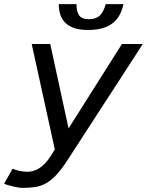

<svg xmlns="http://www.w3.org/2000/svg" viewBox="-33 -887 705 921"><path d="M295.9 -271 551.8 -675.8H651.9L289.1 -116.2Q261.7 -74.2 238 -48.8Q214.4 -23.4 190.2 -9.3Q166 4.9 138.9 9.5Q111.8 14.2 78.1 14.2Q66.9 14.2 54.2 12.2Q41.5 10.3 29.1 7.3Q16.6 4.4 5.4 1Q-5.9 -2.4 -13.2 -5.9L27.8 -78.1Q34.2 -74.7 43.2 -71.8Q52.2 -68.8 62 -66.9Q71.8 -64.9 81.5 -64Q91.3 -63 99.1 -63Q110.8 -63 124.5 -66.4Q138.2 -69.8 152.6 -78.4Q167 -86.9 181.4 -101.6Q195.8 -116.2 210 -138.2L230 -169.9L119.1 -675.8H208ZM559.1 -867.2Q552.7 -836.9 540 -814Q527.3 -791 506.6 -775.1Q485.8 -759.3 456.8 -751.2Q427.7 -743.2 388.2 -743.2Q350.6 -743.2 324.2 -752Q297.9 -760.7 281 -776.9Q264.2 -793 256.6 -815.9Q249 -838.9 249 -867.2H334Q334 -829.1 347.4 -812Q360.8 -794.9 394 -794.9Q427.7 -794.9 446 -812.7Q464.4 -830.6 474.1 -867.2Z"/></svg>

Font: Lorenzo Sans
Style: Italic
Weight: 400
Italic angle: -12°
Foundry: Intel Corporation
Version: Version 1.00; ttfautohint (v1.5)